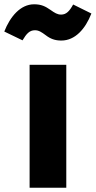

<svg xmlns="http://www.w3.org/2000/svg" viewBox="-72 -875 446 895"><path d="M214 -686C278 -686 326 -740 354 -812L269 -854C252 -823 237 -807 213 -807C195 -807 183 -815 163 -829C140 -845 121 -855 87 -855C23 -855 -25 -797 -52 -728L33 -687C51 -717 65 -734 91 -734C109 -734 122 -725 141 -711C163 -694 184 -686 214 -686ZM237 -573H66V0H237Z"/></svg>

Font: Glow Sans SC Normal ExtraBold
Style: Regular
Weight: 800
Designer: Ryoko NISHIZUKA (kana, bopomofo & ideographs); Paul D. Hunt (Latin, Greek & Cyrillic); Sandoll Communications, Soo-young
Version: Version 0.93